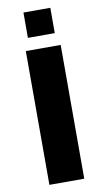

<svg xmlns="http://www.w3.org/2000/svg" viewBox="-97 -926 523 971"><g transform="rotate(-10 164.5 -440.5)"><path d="M75 0V-687H254V0ZM97 -751V-881H235V-751Z"/></g></svg>

Font: Archivo SemiBold ExtraBold
Style: Regular
Weight: 800
Version: Version 2.001